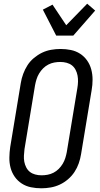

<svg xmlns="http://www.w3.org/2000/svg" viewBox="-20 -1007 540 1035"><path d="M203 8Q174 8 147 2.5Q120 -3 97.5 -17.5Q75 -32 59.5 -54Q44 -76 37 -102.5Q30 -129 30.5 -157.5Q31 -186 35 -214L92 -559Q96 -584 105 -608.5Q114 -633 128 -655Q142 -677 163 -694.5Q184 -712 207 -723Q230 -734 255.5 -738.5Q281 -743 306 -743Q335 -743 362 -737.5Q389 -732 411.5 -717.5Q434 -703 449.5 -681Q465 -659 472 -632.5Q479 -606 479 -577.5Q479 -549 474 -521L417 -176Q413 -151 404.5 -126.5Q396 -102 381.5 -80Q367 -58 346.5 -40.5Q326 -23 302.5 -12Q279 -1 253.5 3.5Q228 8 203 8ZM204 -62Q220 -62 236.5 -65Q253 -68 268.5 -76Q284 -84 296.5 -96.5Q309 -109 318 -124Q327 -139 332 -155Q337 -171 340 -187L397 -532Q400 -549 400.5 -566.5Q401 -584 398 -600Q395 -616 387.5 -630.5Q380 -645 368 -654.5Q356 -664 339.5 -668.5Q323 -673 305 -673Q289 -673 272.5 -670Q256 -667 240.5 -659Q225 -651 212.5 -638.5Q200 -626 191 -611Q182 -596 177 -580Q172 -564 169 -548L112 -203Q110 -186 109 -168.5Q108 -151 111 -135Q114 -119 121.5 -104.5Q129 -90 141 -80.5Q153 -71 169.5 -66.5Q186 -62 204 -62ZM283 -815 211 -955 263 -982 337 -871 450 -987 493 -950 375 -815Z"/></svg>

Font: Iosevka Term Curly Oblique
Style: Regular
Weight: 400
Italic angle: -9°
Designer: Belleve Invis
Foundry: Belleve Invis
Version: Version 32.3.0